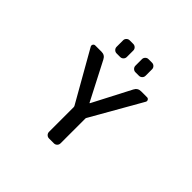

<svg xmlns="http://www.w3.org/2000/svg" viewBox="-214 -1206 1428 1428"><g transform="rotate(45 500.0 -492.0)"><path d="M384.8 -824.2Q370.1 -824.2 359.9 -834.5Q349.6 -844.7 349.6 -859.4V-927.7Q349.6 -941.4 359.9 -951.7Q370.1 -961.9 384.8 -961.9H421.9Q436.5 -961.9 446.8 -951.7Q457 -941.4 457 -927.7V-859.4Q457 -844.7 446.8 -834.5Q436.5 -824.2 421.9 -824.2ZM582 -824.2Q568.4 -824.2 558.1 -834.5Q547.9 -844.7 547.9 -859.4V-927.7Q547.9 -941.4 558.1 -951.7Q568.4 -961.9 582 -961.9H619.1Q633.8 -961.9 644 -951.7Q654.3 -941.4 654.3 -927.7V-859.4Q654.3 -844.7 644 -834.5Q633.8 -824.2 619.1 -824.2ZM502 -421.9Q502.9 -420.9 503.9 -420.9Q504.9 -420.9 505.9 -421.9L662.1 -722.7Q677.7 -753.9 712.9 -753.9H775.4Q786.1 -753.9 792 -744.1Q794.9 -739.3 794.9 -733.9Q794.9 -728.5 792 -723.6L564.5 -325.2Q562.5 -321.3 562.5 -316.4V-56.6Q562.5 -42 552.2 -31.7Q542 -21.5 527.3 -21.5H476.6Q461.9 -21.5 451.7 -31.7Q441.4 -42 441.4 -56.6V-316.4Q441.4 -321.3 439.5 -325.2L212.9 -723.6Q210 -728.5 210 -733.9Q210 -739.3 212.9 -744.1Q218.8 -753.9 230.5 -753.9H296.9Q331.1 -753.9 346.7 -722.7Z"/></g></svg>

Font: Gen Jyuu Gothic L Monospace Medium
Style: Regular
Weight: 500
Designer: [Source Han Sans]
Ryoko NISHIZUKA  (kana & ideographs); Paul D. Hunt (Latin, Greek & Cyrillic); Wenlong ZHANG  (bopomofo
Version: Version 1.002.20150607